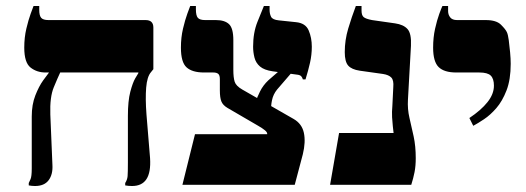

<svg xmlns="http://www.w3.org/2000/svg" viewBox="-20 -617 1755 641"><path d="M421 4Q415 4 409 3.5Q403 3 398 2V-6Q405 -17 406 -29Q407 -41 407 -75V-230Q407 -280 415 -310.5Q423 -341 431.5 -355.5Q440 -370 442 -373V-375H132Q103 -375 82 -391.5Q61 -408 61 -458Q61 -492 68 -521.5Q75 -551 82.5 -571.5Q90 -592 92 -597H111V-584Q111 -565 117.5 -557.5Q124 -550 142 -550H466Q492 -550 492 -525V-386L484 -376Q471 -361 468 -324.5Q465 -288 469 -235L481 -89Q484 -42 469 -19Q454 4 421 4ZM97 4Q92 4 86.5 3.5Q81 3 76 2V-6Q78 -10 82 -19Q86 -28 86 -55V-228Q86 -268 98 -298.5Q110 -329 124 -348.5Q138 -368 143 -374V-397H181V-375Q173 -358 159.5 -325.5Q146 -293 148 -235L155 -67Q157 -35 142.5 -15.5Q128 4 97 4Z M589 0 631 -169H872Q873 -175 864.5 -182Q856 -189 842 -197L739 -257Q724 -266 719 -278.5Q714 -291 714 -315V-353Q714 -366 708.5 -370.5Q703 -375 692 -375H661Q622 -375 603 -392Q584 -409 584 -458Q584 -492 591 -521.5Q598 -551 605.5 -571.5Q613 -592 615 -597H634V-586Q634 -565 640.5 -557.5Q647 -550 665 -550H701Q730 -550 744.5 -536.5Q759 -523 759 -483V-384Q759 -358 763.5 -344Q768 -330 789 -318L960 -220Q988 -204 994.5 -173.5Q1001 -143 991 -102L964 0ZM886 -255 835 -281Q838 -291 848 -311.5Q858 -332 876 -349L914 -382L955 -376L905 -318Q892 -302 888 -282Q884 -262 886 -255ZM991 -352Q990 -357 986 -362Q982 -367 970 -368L890 -379Q862 -383 848 -395Q834 -407 829.5 -425Q825 -443 825 -461Q825 -508 839.5 -544Q854 -580 861 -597H880V-584Q880 -571 885 -561Q890 -551 911 -549L968 -543Q1000 -540 1010.5 -515.5Q1021 -491 1021 -461Q1021 -434 1015 -407.5Q1009 -381 1000 -352Z M1082 0 1112 -173H1294Q1293 -182 1291.5 -195Q1290 -208 1289 -225.5Q1288 -243 1290 -265L1293 -326Q1295 -349 1286.5 -358Q1278 -367 1259 -370L1181 -381Q1154 -385 1142.5 -398Q1131 -411 1131 -443Q1131 -483 1142.5 -521.5Q1154 -560 1168 -597H1187V-582Q1187 -566 1194 -560Q1201 -554 1222 -550L1299 -539Q1327 -535 1340.5 -520Q1354 -505 1352 -464L1342 -285Q1340 -253 1347 -223.5Q1354 -194 1361 -161.5Q1368 -129 1368 -89Q1368 -63 1364 -42.5Q1360 -22 1353 0Z M1560 -197 1547 -223Q1586 -249 1607.5 -276Q1629 -303 1629 -331Q1629 -354 1618.5 -364.5Q1608 -375 1580 -375H1503Q1463 -375 1444.5 -393Q1426 -411 1426 -458Q1426 -492 1432.5 -521Q1439 -550 1446.5 -570.5Q1454 -591 1457 -597H1476V-580Q1476 -568 1483 -559Q1490 -550 1506 -550H1602Q1637 -550 1652.5 -534.5Q1668 -519 1672 -510Q1676 -502 1678.5 -483Q1681 -464 1683 -442.5Q1685 -421 1685 -404Q1685 -351 1671 -315Q1657 -279 1637 -256Q1617 -233 1596 -219Q1575 -205 1560 -197Z"/></svg>

Font: Frank Ruhl Libre ExtraBold
Style: Regular
Weight: 800
Designer: Yanek Iontef
Foundry: Fontef
Version: Version 6.003;gftools[0.9.30]